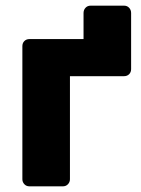

<svg xmlns="http://www.w3.org/2000/svg" viewBox="-20 -658 499 678"><path d="M418 -638Q429 -638 436 -630.5Q443 -623 443 -612V-414Q443 -403 436 -396Q429 -389 418 -389H227V-25Q227 -15 220 -7.5Q213 0 202 0H84Q73 0 66 -7.5Q59 -15 59 -25V-495Q59 -506 66 -513Q73 -520 84 -520H275V-612Q275 -623 282 -630.5Q289 -638 300 -638Z"/></svg>

Font: DVN-Rubik
Style: Bold
Weight: 700
Designer: Hubert and Fischer
Foundry: Hubert & Fischer
Version: Version 2.102